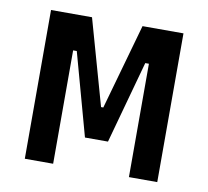

<svg xmlns="http://www.w3.org/2000/svg" viewBox="-64 -588 713 658"><g transform="rotate(10 293.0 -259.0)"><path d="M62.5 0V-517.6H205.1L289.1 -219.7H296.9L380.9 -517.6H523.4V0H424.8V-394.5H412.1L333 -107.4H252.9L173.8 -394.5H161.1V0Z"/></g></svg>

Font: Cascadia Mono PL
Style: Regular
Weight: 400
Monospace: yes
Designer: Aaron Bell
Foundry: Saja Typeworks
Version: Version 2404.023; ttfautohint (v1.8.4)